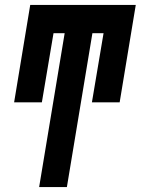

<svg xmlns="http://www.w3.org/2000/svg" viewBox="-20 -755 568 775"><path d="M138 0 241 -621H196L149 -342H37L102 -735H528L463 -342H351L398 -621H353L250 0Z"/></svg>

Font: Iosevka Term Curly Heavy
Style: Italic
Weight: 900
Italic angle: -9°
Designer: Belleve Invis
Foundry: Belleve Invis
Version: Version 32.3.0